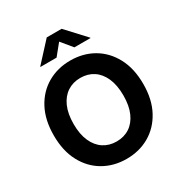

<svg xmlns="http://www.w3.org/2000/svg" viewBox="-216 -1101 1194 1266"><g transform="rotate(-30 381.5 -468.0)"><path d="M381.3 10.3Q284.7 10.3 207.5 -34.2Q130.4 -78.6 85.7 -162.4Q41 -246.1 41 -363.3Q41 -481.4 85.7 -565.2Q130.4 -648.9 207.5 -693.4Q284.7 -737.8 381.3 -737.8Q478.5 -737.8 555.4 -693.4Q632.3 -648.9 677.2 -565.2Q722.2 -481.4 722.2 -363.3Q722.2 -246.1 677.2 -162.4Q632.3 -78.6 555.4 -34.2Q478.5 10.3 381.3 10.3ZM381.3 -122.1Q438 -122.1 480.5 -149.9Q522.9 -177.7 546.9 -231.7Q570.8 -285.6 570.8 -363.3Q570.8 -441.4 546.9 -495.6Q522.9 -549.8 480.5 -577.6Q438 -605.5 381.3 -605.5Q325.2 -605.5 282.5 -577.4Q239.7 -549.3 215.8 -495.4Q191.9 -441.4 191.9 -363.3Q191.9 -285.6 215.8 -231.9Q239.7 -178.2 282.5 -150.1Q325.2 -122.1 381.3 -122.1ZM313.5 -799.3H190.9V-802.2L324.2 -947.3H437.5L571.8 -802.2V-799.3H449.2L380.9 -882.3Z"/></g></svg>

Font: Inter 20pt
Style: Bold
Weight: 700
Version: Version 4.001;git-66647c0bb